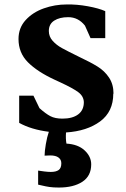

<svg xmlns="http://www.w3.org/2000/svg" viewBox="-20 -582 564 861"><path d="M488 -162Q488 -81 429 -37.5Q370 6 276 12Q274 41 278 62Q330 65 359.5 92.5Q389 120 389 155Q389 207 349.5 233Q310 259 244 259Q219 259 202 256.5Q185 254 171 250.5Q157 247 151 246V183Q163 185 179.5 187Q196 189 208 189Q231 189 243 180.5Q255 172 255 150Q255 134 242.5 124.5Q230 115 205 115L180 116Q180 97 185.5 64.5Q191 32 199 9Q120 -1 66 -31V-153H130L157 -97Q185 -72 206 -61Q227 -50 260 -50Q305 -50 330.5 -69Q356 -88 356 -124Q355 -151 330.5 -169Q306 -187 252 -212L226 -224Q148 -260 105.5 -302.5Q63 -345 63 -407Q63 -457 95 -492Q127 -527 176.5 -544.5Q226 -562 279 -562Q324 -563 373.5 -554Q423 -545 452 -532V-411H386L361 -467Q331 -505 286 -505Q247 -505 223 -489.5Q199 -474 199 -443Q199 -418 216 -399Q233 -380 257.5 -366.5Q282 -353 335 -327Q386 -303 417.5 -283.5Q449 -264 469 -234Q489 -204 489 -162Z"/></svg>

Font: Martel ExtraBold
Style: Regular
Weight: 800
Designer: Dan Reynolds
Foundry: Dan Reynolds
Version: Version 1.001; ttfautohint (v1.1) -l 5 -r 5 -G 72 -x 0 -D la